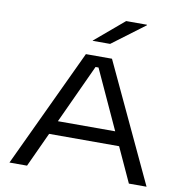

<svg xmlns="http://www.w3.org/2000/svg" viewBox="-91 -936 978 1022"><g transform="rotate(10 398.0 -425.0)"><path d="M27.5 0 328 -639H469L768.5 0H673L406.5 -580.5H390.5L122.5 0ZM190 -187V-261.5H605.5V-187ZM508.5 -849.5H621V-846.5L445.5 -715H351.5V-716.5Z"/></g></svg>

Font: Anek Gujarati Expanded
Style: Regular
Weight: 400
Width: 7
Designer: Mrunmayee Ghaisas (Gujarati), Yesha Goshar (Latin)
Foundry: Ek Type
Version: Version 1.003